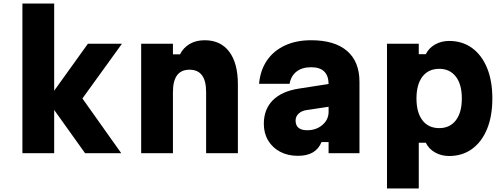

<svg xmlns="http://www.w3.org/2000/svg" viewBox="-20 -868 2840 1088"><path d="M107 0V-848H287V-354L478 -620H671L447 -310L667 0H462L287 -245V0Z M780 0V-620H960V-560H1000Q1019 -598 1055 -619Q1091 -640 1140 -640Q1230 -640 1279 -575Q1328 -510 1328 -390V0H1148V-347Q1148 -473 1054 -473Q960 -473 960 -347V0Z M1802 -63Q1786 -24 1753 -4.5Q1720 15 1668 15Q1611 15 1567.5 -8Q1524 -31 1499.5 -72Q1475 -113 1475 -166Q1475 -249 1526 -300Q1577 -351 1674 -366L1842 -392Q1841 -487 1743 -487Q1692 -487 1660.5 -462.5Q1629 -438 1621 -393H1448Q1455 -470 1492.5 -525Q1530 -580 1594 -610Q1658 -640 1743 -640Q1876 -640 1946.5 -579.5Q2017 -519 2017 -404V0H1842V-63ZM1655 -185Q1655 -130 1721 -130Q1772 -130 1807 -160Q1842 -190 1842 -234V-263L1716 -244Q1689 -240 1672 -224Q1655 -208 1655 -185Z M2173 200V-620H2353V-561H2393Q2410 -596 2445.5 -616Q2481 -636 2525 -636Q2600 -636 2655 -596Q2710 -556 2740 -483Q2770 -410 2770 -310Q2770 -210 2740 -137Q2710 -64 2655 -24Q2600 16 2525 16Q2481 16 2445.5 -4Q2410 -24 2393 -59H2353V200ZM2469 -142Q2529 -142 2563 -186Q2597 -230 2597 -310Q2597 -390 2563 -434Q2529 -478 2469 -478Q2408 -478 2374 -434Q2340 -390 2340 -310Q2340 -230 2374 -186Q2408 -142 2469 -142Z"/></svg>

Font: Martian Mono ExtraBold
Style: Regular
Weight: 800
Monospace: yes
Designer: Roman Shamin
Foundry: Evil Martians
Version: Version 1.000; ttfautohint (v1.8.4.7-5d5b)